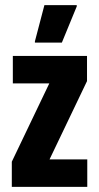

<svg xmlns="http://www.w3.org/2000/svg" viewBox="-20 -728 386 748"><path d="M26 0V-98L172 -403H30V-510H319V-412L173 -107H320V0ZM116 -562V-567L153 -708H279V-703L221 -562Z"/></svg>

Font: Saira ExtraCondensed ExtraBold
Style: Regular
Weight: 800
Width: 2
Designer: Hector Gatti with collaboration of the Omnibus-Type team
Foundry: Omnibus-Type
Version: Version 1.101